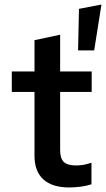

<svg xmlns="http://www.w3.org/2000/svg" viewBox="-20 -816 467 846"><path d="M324 -594 328 -777 427 -796 395 -594ZM286 10Q210 10 171 -25.5Q132 -61 132 -130V-411H32V-501H132V-639L245 -663V-501H384V-411H245V-155Q245 -118 261 -102.5Q277 -87 315 -87Q332 -87 346.5 -89.5Q361 -92 383 -99V-4Q362 3 335.5 6.5Q309 10 286 10Z"/></svg>

Font: Red Hat Text Medium
Style: Regular
Weight: 500
Designer: Pentagram, MCKL
Foundry: Pentagram, MCKL
Version: Version 1.023